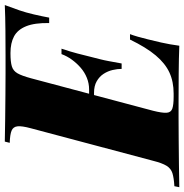

<svg xmlns="http://www.w3.org/2000/svg" viewBox="-52 -744 748 779"><g transform="rotate(-90 321.5 -354.0)"><path d="M242 -346 246 -366H460L456 -346ZM349 -366Q373 -366 395.5 -375Q418 -384 436.5 -400Q455 -416 469.5 -436Q484 -456 492 -478H514Q501 -439 494.5 -413.5Q488 -388 480 -356Q475 -336 471 -320.5Q467 -305 463.5 -286Q460 -267 454 -234H432Q432 -251 427.5 -270.5Q423 -290 412 -307Q401 -324 382 -335Q363 -346 335 -346ZM618 -528Q619 -587 605 -621.5Q591 -656 564 -670.5Q537 -685 497 -685H494Q461 -685 442.5 -679.5Q424 -674 414 -656.5Q404 -639 394 -602L262 -106Q253 -70 254 -52Q255 -34 270.5 -28.5Q286 -23 319 -23H332Q380 -23 417 -40Q454 -57 486.5 -95.5Q519 -134 551 -200H573Q568 -187 562.5 -168Q557 -149 552 -128Q547 -109 539 -73.5Q531 -38 526 0Q475 -2 412.5 -2.5Q350 -3 300 -3Q273 -3 232 -3Q191 -3 142.5 -2.5Q94 -2 45 -1.5Q-4 -1 -48 0L-44 -20Q-10 -22 9 -28Q28 -34 39 -52Q50 -70 59 -106L191 -602Q201 -639 199 -656.5Q197 -674 181.5 -680.5Q166 -687 132 -688L137 -708Q180 -707 229 -706.5Q278 -706 326.5 -705.5Q375 -705 416 -705Q457 -705 484 -705Q530 -705 587 -705.5Q644 -706 691 -708Q678 -673 669.5 -648.5Q661 -624 653 -590Q649 -572 645.5 -556Q642 -540 640 -528Z"/></g></svg>

Font: Playfair Display Black
Style: Italic
Weight: 900
Italic angle: -14°
Designer: Claus Eggers Sørensen
Foundry: Claus Eggers Sørensen
Version: Version 1.203